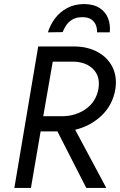

<svg xmlns="http://www.w3.org/2000/svg" viewBox="-20 -930 593 950"><path d="M217 -770Q228 -806 251.5 -838Q275 -870 312 -890Q349 -910 398 -910Q446 -909 475 -889Q504 -869 515.5 -837.5Q527 -806 523 -770H460Q461 -787 455 -804Q449 -821 433 -833Q417 -845 387 -845Q357 -845 337.5 -833Q318 -821 307 -804Q296 -787 290 -771ZM169 -700H215H352Q415 -699 463.5 -672.5Q512 -646 536 -599Q560 -552 551 -490Q538 -411 483 -358.5Q428 -306 352 -288L506 0H407L264 -280H181L133 0H51ZM345 -625H241L194 -355H293Q358 -357 406.5 -392Q455 -427 467 -490Q477 -551 442 -587Q407 -623 345 -625Z"/></svg>

Font: Jost*
Style: Italic
Weight: 400
Italic angle: -10°
Version: Version 3.7